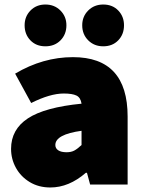

<svg xmlns="http://www.w3.org/2000/svg" viewBox="-20 -817 634 850"><path d="M29 -158Q29 -244 103.5 -293Q178 -342 341 -358Q337 -385 318.5 -394Q300 -403 262 -403Q202 -403 118 -361L47 -491Q170 -564 303 -564Q545 -564 545 -301V0H379L365 -52H360Q285 13 203 13Q151 13 111.5 -11Q72 -35 50.5 -74Q29 -113 29 -158ZM341 -175V-238Q225 -222 225 -175Q225 -160 238 -151.5Q251 -143 275 -143Q295 -143 309 -150.5Q323 -158 341 -175ZM344 -705Q344 -744 370.5 -770.5Q397 -797 437 -797Q478 -797 503.5 -770.5Q529 -744 529 -705Q529 -665 503.5 -638.5Q478 -612 437 -612Q397 -612 370.5 -638.5Q344 -665 344 -705ZM89 -705Q89 -744 115 -770.5Q141 -797 181 -797Q221 -797 247.5 -770.5Q274 -744 274 -705Q274 -665 248 -638.5Q222 -612 181 -612Q140 -612 114.5 -638.5Q89 -665 89 -705Z"/></svg>

Font: Nebula Sans Black
Style: Regular
Weight: 900
Designer: Paul D. Hunt for Adobe (as Source Sans)
Foundry: Nebula Entertainment & Broadcasting LLC
Version: Version 1.010